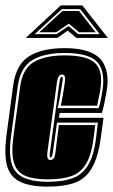

<svg xmlns="http://www.w3.org/2000/svg" viewBox="-25 -683 421 714"><path d="M153 11Q86 11 49 -7.5Q12 -26 1 -67.5Q-10 -109 -1 -179L24 -365Q35 -444 83.5 -474Q132 -504 215 -504Q296 -504 335.5 -475Q375 -446 375 -381Q375 -364 371 -341Q367 -318 362.5 -296.5Q358 -275 354 -263H197L194 -245H360L350 -173Q340 -97 316 -57Q292 -17 252 -3Q212 11 153 11ZM153 -7Q208 -7 244.5 -20Q281 -33 303 -69.5Q325 -106 333 -176L339 -227H187L171 -113Q168 -97 164 -97Q159 -97 160 -111L196 -377Q198 -389 199.5 -393Q201 -397 204 -397Q210 -397 208 -385Q207 -377 203.5 -356Q200 -335 196 -313Q192 -291 189 -281H342Q345 -290 349 -308Q353 -326 356 -346Q359 -366 359 -381Q359 -440 324 -463Q289 -486 215 -486Q140 -486 95.5 -459.5Q51 -433 41 -362L16 -176Q3 -81 34 -44Q65 -7 153 -7ZM153 -16Q102 -16 70.5 -28.5Q39 -41 27.5 -75.5Q16 -110 25 -176L50 -361Q59 -428 101 -452.5Q143 -477 215 -477Q287 -477 319 -456Q351 -435 351 -385Q351 -363 345.5 -335Q340 -307 336 -290H201Q203 -297 206.5 -317.5Q210 -338 213.5 -359Q217 -380 217 -390Q217 -406 206 -406Q191 -406 187 -379L151 -115Q148 -88 162 -88Q169 -88 174 -93.5Q179 -99 181 -115L194 -218H329L324 -176Q316 -109 295.5 -74.5Q275 -40 240 -28Q205 -16 153 -16ZM201 -663H281L376 -542H259L227 -569L188 -542H71ZM104 -556H185L230 -586L266 -556H346L273 -649H205ZM121 -563 207 -642H269L331 -563H269L231 -595L184 -563Z"/></svg>

Font: Alumni Sans Collegiate One
Style: Italic
Weight: 400
Italic angle: -8°
Designer: Robert E. Leuschke
Foundry: Robert E. Leuschke
Version: Version 1.100